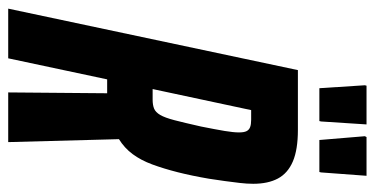

<svg xmlns="http://www.w3.org/2000/svg" viewBox="-252 -654 891 456"><g transform="rotate(90 193.0 -425.5)"><path d="M-15 0 131 -688H273Q320 -688 348 -676Q376 -664 388.5 -640.5Q401 -617 401 -582Q401 -567 399 -550Q397 -533 394.5 -514.5Q392 -496 389 -477Q382 -436 373.5 -402.5Q365 -369 355 -342Q345 -315 330.5 -295.5Q316 -276 295 -263L302 0H184L186 -235Q185 -235 183.5 -235Q182 -235 181 -235H153L103 0ZM176 -343H201Q214 -343 222.5 -346.5Q231 -350 237.5 -361Q244 -372 250 -395Q256 -418 265 -458Q272 -493 275.5 -514Q279 -535 279 -548Q279 -560 276 -566Q273 -572 266.5 -574.5Q260 -577 249 -577H226ZM252 -739H174L167 -847L168 -851H260L253 -743ZM373 -739H297L288 -847L290 -851H382L374 -743Z"/></g></svg>

Font: Saira UltraCondensed ExtraBold
Style: Italic
Weight: 800
Width: 1
Italic angle: -12°
Designer: Hector Gatti with collaboration of the Omnibus-Type team
Foundry: Omnibus-Type
Version: Version 1.101